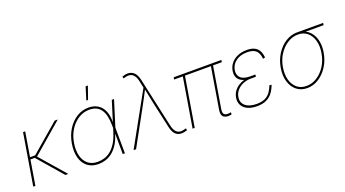

<svg xmlns="http://www.w3.org/2000/svg" viewBox="-57 -1324 3419 1903"><g transform="rotate(-20 1652.0 -373.0)"><path d="M160.6 -542.5 70.8 0H48.3L138.2 -542.5ZM504.4 -542.5 180.2 -262.7H100.1L103.5 -285.2H172.4L471.7 -542.5ZM387.2 0 155.3 -268.6 180.2 -273.4 417.5 0Z M735.4 11.2Q665.5 11.2 620.1 -24.2Q574.7 -59.6 557.4 -123.3Q540 -187 553.7 -270Q567.4 -351.6 606.9 -414.6Q646.5 -477.5 703.9 -513.4Q761.2 -549.3 828.1 -549.3Q872.6 -549.3 906.7 -534.4Q940.9 -519.5 963.9 -491Q986.8 -462.4 998 -421.6Q1009.3 -380.9 1007.8 -328.6H1013.7L1013.2 -272.9L1015.1 0H992.2L990.7 -301.3Q990.2 -357.4 980.7 -399.7Q971.2 -441.9 951.4 -470.2Q931.6 -498.5 901.4 -512.7Q871.1 -526.9 828.6 -526.9Q768.6 -526.9 715.3 -493.9Q662.1 -460.9 625.5 -403.1Q588.9 -345.2 576.2 -270Q563.5 -193.4 578.6 -135.3Q593.8 -77.1 633.5 -44.7Q673.3 -12.2 735.4 -12.2Q772 -12.2 807.1 -23.2Q842.3 -34.2 874 -60.3Q905.8 -86.4 932.6 -129.6Q959.5 -172.9 979 -236.8L1074.2 -542.5H1097.7L1012.7 -270L995.6 -213.4H989.7Q970.7 -150.9 942.9 -107.9Q915 -64.9 881.1 -38.6Q847.2 -12.2 810.1 -0.5Q772.9 11.2 735.4 11.2ZM834.5 -621.6 876 -756.8H899.9L852.5 -621.6Z M1106.4 0 1410.6 -548.8 1395 -622.1Q1386.7 -661.1 1369.6 -683.3Q1352.5 -705.6 1326.7 -710.7Q1300.8 -715.8 1266.1 -704.1L1255.9 -702.6L1251.5 -722.2Q1268.6 -728.5 1281.7 -731.4Q1294.9 -734.4 1308.6 -734.4Q1335.9 -734.4 1357.2 -722.9Q1378.4 -711.4 1393.1 -688.2Q1407.7 -665 1415.5 -630.4L1530.8 -105.5Q1539.6 -66.4 1555.9 -44.2Q1572.3 -22 1597.9 -16.8Q1623.5 -11.7 1658.2 -23.4L1668 -24.9L1672.4 -5.4Q1655.8 1 1641.4 3.9Q1627 6.8 1613.3 6.8Q1585.9 6.8 1565.7 -4.6Q1545.4 -16.1 1531.5 -39.3Q1517.6 -62.5 1510.3 -97.2L1448.2 -378.4Q1439.9 -417.5 1432.4 -456.3Q1424.8 -495.1 1416.5 -534.2H1422.4Q1402.3 -495.1 1382.1 -456.3Q1361.8 -417.5 1340.3 -378.4L1132.8 0Z M2132.8 1Q2083.5 10.3 2056.9 -10Q2030.3 -30.3 2039.6 -85.4L2113.3 -530.8H2135.7L2062 -85.4Q2054.2 -39.1 2075.2 -26.4Q2096.2 -13.7 2135.3 -22Q2138.7 -22.9 2137.9 -22.7Q2137.2 -22.5 2140.6 -22.9L2141.6 -1.5Q2139.6 -1 2137.5 -0.5Q2135.3 0 2132.8 1ZM1729 0 1816.9 -530.8H1839.4L1751.5 0ZM1723.1 -520 1727.1 -542.5H2230L2226.1 -520Z M2407.7 9.8Q2347.2 9.8 2307.1 -9.8Q2267.1 -29.3 2249.5 -63Q2231.9 -96.7 2238.8 -140.1Q2244.6 -175.8 2263.9 -203.9Q2283.2 -231.9 2312.7 -251.2Q2342.3 -270.5 2379.6 -280.8Q2417 -291 2459.5 -291H2497.6L2494.1 -269H2441.4Q2397.5 -269 2359.1 -253.2Q2320.8 -237.3 2294.9 -208Q2269 -178.7 2262.2 -138.2Q2252.9 -82.5 2293.2 -47.6Q2333.5 -12.7 2411.1 -12.7Q2463.9 -12.7 2498.3 -28.8Q2532.7 -44.9 2554.7 -74.5Q2576.7 -104 2591.8 -144.5L2613.3 -141.1Q2597.2 -96.2 2571.5 -62Q2545.9 -27.8 2505.9 -9Q2465.8 9.8 2407.7 9.8ZM2455.6 -269Q2411.6 -269 2379.4 -277.8Q2347.2 -286.6 2327.4 -303.5Q2307.6 -320.3 2300 -345.2Q2292.5 -370.1 2297.4 -402.3Q2305.2 -446.8 2332.3 -479.7Q2359.4 -512.7 2402.1 -531Q2444.8 -549.3 2499.5 -549.3Q2547.4 -549.3 2578.1 -534.2Q2608.9 -519 2625.2 -489.7Q2641.6 -460.4 2645 -417.5L2622.1 -412.1Q2617.7 -471.2 2587.9 -499Q2558.1 -526.9 2496.1 -526.9Q2423.8 -526.9 2377.4 -493.7Q2331.1 -460.4 2320.3 -404.3Q2311.5 -350.6 2343 -321Q2374.5 -291.5 2444.8 -291.5H2497.6L2494.1 -269Z M2936.5 11.2Q2871.6 11.2 2826.4 -24.9Q2781.2 -61 2762 -123.5Q2742.7 -186 2755.9 -266.1Q2769 -346.2 2809.1 -408.4Q2849.1 -470.7 2906.2 -506.6Q2963.4 -542.5 3027.8 -542.5H3303.7L3299.8 -520H3079.6H3027.8Q2970.2 -520 2917.7 -487.1Q2865.2 -454.1 2827.9 -396.7Q2790.5 -339.4 2778.3 -266.1Q2766.1 -192.4 2782.2 -134.5Q2798.3 -76.7 2838.1 -43.9Q2877.9 -11.2 2936.5 -11.2Q2994.6 -11.2 3046.9 -43.9Q3099.1 -76.7 3136.2 -134.5Q3173.3 -192.4 3185.5 -266.1Q3197.8 -339.4 3181.4 -397Q3165 -454.6 3125.5 -487.3Q3085.9 -520 3027.8 -520L3027.3 -538.6Q3075.7 -538.6 3113.5 -518.6Q3151.4 -498.5 3175.8 -462.2Q3200.2 -425.8 3209 -375.7Q3217.8 -325.7 3208 -266.1Q3194.8 -186 3154.8 -123.5Q3114.7 -61 3057.9 -24.9Q3001 11.2 2936.5 11.2Z"/></g></svg>

Font: Inter 16pt Thin
Style: Italic
Weight: 250
Italic angle: -9.3988°
Version: Version 4.001;git-66647c0bb